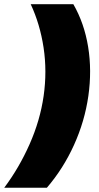

<svg xmlns="http://www.w3.org/2000/svg" viewBox="-78 -762 468 906"><path d="M-58.1 124Q12.7 29.3 62 -82.3Q111.3 -193.8 127.9 -309.1Q144.5 -425.3 127.7 -536.9Q110.8 -648.4 66.9 -742.2H268.1Q319.8 -652.3 337.9 -540.8Q356 -429.2 338.9 -309.1Q321.8 -189.5 271.2 -77.9Q220.7 33.7 143.1 124Z"/></svg>

Font: Trueno Black
Style: Italic
Weight: 900
Designer: Julieta Ulanovsky
Foundry: Julieta Ulanovsky
Version: Version 3.001b | FøM Fix